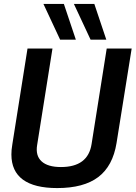

<svg xmlns="http://www.w3.org/2000/svg" viewBox="-20 -947 690 977"><path d="M271 10Q155 10 96.5 -33Q38 -76 38 -161Q38 -173 39 -184.5Q40 -196 43 -214L120 -700H247L169 -209Q160 -155 191.5 -126Q223 -97 290 -97Q428 -97 446 -214L523 -700H650L573 -219Q554 -102 480 -46Q406 10 271 10ZM286 -745 201 -927H305L366 -745ZM441 -745 356 -927H460L521 -745Z"/></svg>

Font: Georama ExtraCondensed Thin SemiBold
Style: Italic
Weight: 600
Italic angle: -9°
Version: Version 1.001